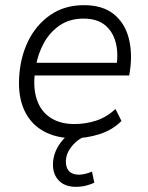

<svg xmlns="http://www.w3.org/2000/svg" viewBox="-20 -527 573 743"><path d="M266 8Q197 8 147.5 -20Q98 -48 74 -100.5Q50 -153 54 -226Q58 -304 88.5 -367Q119 -430 174 -468.5Q229 -507 305 -507Q377 -507 420 -472.5Q463 -438 478 -380Q493 -322 483 -254L480 -235H97L105 -284H451L430 -267Q439 -321 427.5 -363.5Q416 -406 385.5 -430.5Q355 -455 303 -455Q250 -455 211.5 -429Q173 -403 150 -361Q127 -319 119 -272L116 -252Q107 -190 122 -143.5Q137 -97 174.5 -72Q212 -47 268 -47Q311 -47 351.5 -60Q392 -73 427 -105L450 -59Q416 -24 365.5 -8Q315 8 266 8ZM274 196Q230 196 206.5 170.5Q183 145 185 103Q188 59 216.5 22.5Q245 -14 289 -35L311 0Q288 9 272 24Q256 39 246 56.5Q236 74 235 95Q234 121 247 135Q260 149 285 149Q296 149 309 146Q322 143 336 137L345 180Q333 186 314 191Q295 196 274 196Z"/></svg>

Font: Nunitoga
Style: Light Italic
Weight: 300
Italic angle: -9°
Designer: Vernon Adams
Foundry: Vernon Adams
Version: Version 1.0